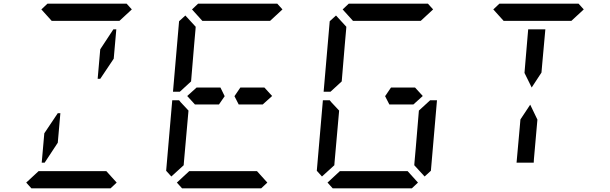

<svg xmlns="http://www.w3.org/2000/svg" viewBox="-20 -1020 3304 1040"><path d="M307 -407 293 -247 222 -139H206L220 -298L293 -407ZM204 -969 237 -1000H666L694 -969L627 -907H625H490H397H262H260ZM612 -31 579 0H150L122 -31L189 -93H191H326H419H554H556ZM594 -861H610L596 -702L523 -593H509L523 -753Z M1036 -454 994 -500 1045 -546H1148H1174L1197 -499L1166 -454H1050ZM1020 -969 1053 -1000H1482L1510 -969L1443 -907H1441H1306H1213H1078H1076ZM908 -64 880 -95 913 -477H950L958 -467L1001 -421L983 -218L976 -139L975 -125ZM1428 -31 1395 0H966L938 -31L1005 -93H1007H1142H1235H1370H1372ZM1015 -579 954 -523H917L950 -905L984 -936L1040 -875L1039 -861L1032 -782ZM1412 -546 1454 -500 1403 -454H1390H1313H1273L1250 -499L1282 -546H1308Z M1836 -969 1869 -1000H2298L2326 -969L2259 -907H2257H2122H2029H1894H1892ZM1724 -64 1696 -95 1729 -477H1766L1774 -467L1817 -421L1799 -218L1792 -139L1791 -125ZM2244 -31 2211 0H1782L1754 -31L1821 -93H1823H1958H2051H2186H2188ZM2249 -421 2310 -477H2347L2314 -95L2280 -64L2224 -125L2225 -139L2232 -218ZM1831 -579 1770 -523H1733L1766 -905L1800 -936L1856 -875L1855 -861L1848 -782ZM2228 -546 2270 -500 2219 -454H2206H2129H2089L2066 -499L2098 -546H2124Z M2872 -157 2871 -139H2778L2795 -327L2799 -373L2852 -453L2891 -372L2887 -327ZM2652 -969 2685 -1000H3114L3142 -969L3075 -907H3073H2938H2845H2710H2708ZM2841 -861H2934L2917 -673L2913 -627L2860 -546L2821 -625L2825 -673Z"/></svg>

Font: DSEG14 Classic Mini
Style: Italic
Weight: 400
Italic angle: -5°
Designer: Keshikan(Twitter:@keshinomi_88pro)
Version: Version 0.46